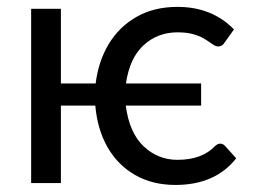

<svg xmlns="http://www.w3.org/2000/svg" viewBox="-20 -532 736 558"><path d="M490 5.5Q423 5.5 372.5 -23.5Q322 -52.5 292.5 -104.2Q263 -156 257 -225H157V0H70.5V-506.5H157V-289.5H258Q266 -354 296 -404Q326 -454 376.8 -483Q427.5 -512 496 -512Q596 -512 660 -446.5L631 -406Q625.5 -397 613.5 -397Q608.5 -397 603.2 -400Q598 -403 591.5 -407.5Q583 -414 570.8 -421Q558.5 -428 540.2 -433Q522 -438 495.5 -438Q438.5 -438 397.8 -401Q357 -364 346 -289.5H564.5V-225H345.5Q356 -145.5 397.8 -106.5Q439.5 -67.5 495.5 -67.5Q568 -67.5 606 -108.5Q613 -114.5 620.5 -114.5Q626.5 -114.5 632.5 -109.5L666.5 -72Q605.5 5.5 490 5.5Z"/></svg>

Font: Verano Sans
Style: Regular
Weight: 400
Designer: Lukasz Dziedzic with Adam Twardoch and Botio Nikoltchev
Foundry: tyPoland Lukasz Dziedzic
Version: Version 3.001;December 28, 2019;FontCreator 12.0.0.2547 64-b